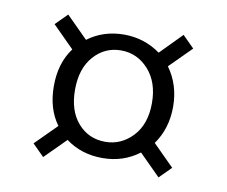

<svg xmlns="http://www.w3.org/2000/svg" viewBox="-54 -646 635 536"><g transform="rotate(10 263.0 -378.0)"><path d="M432 -377Q432 -315 399 -269L459 -209L426 -176L366 -236Q321 -202 262 -202Q202 -202 158 -235L99 -176L66 -209L126 -269Q94 -312 94 -377Q94 -442 127 -486L66 -547L99 -580L160 -519Q204 -552 263 -552Q320 -552 366 -519L426 -580L459 -547L398 -486Q432 -439 432 -377ZM262 -248Q307 -248 339.5 -282.5Q372 -317 372 -377Q372 -436 340 -471.5Q308 -507 262 -507Q216 -507 185 -472Q154 -437 154 -377Q154 -317 184.5 -282.5Q215 -248 262 -248Z"/></g></svg>

Font: Fz Poppins Light
Style: Regular
Weight: 300
Designer: Ninad Kale (Devanagari), Jonny Pinhorn (Latin)
Foundry: Indian Type Foundry
Version: Vit hóa bi Vntype.Com & FontZin.Com